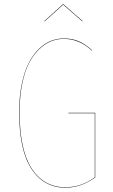

<svg xmlns="http://www.w3.org/2000/svg" viewBox="-20 -870 531 899"><path d="M189 -770 187 -771 274.9 -850.1H276.9L367.2 -771L365.2 -770L275.9 -848.1ZM278.8 -689.9Q318.8 -689.9 349.6 -676.5Q380.4 -663.1 411.1 -634.8L410.2 -632.8Q352.1 -688 278.8 -688Q247.6 -688 218.8 -676.5Q189.9 -665 162.8 -638.9Q135.7 -612.8 115.7 -574.2Q95.7 -535.6 83.7 -476.6Q71.8 -417.5 71.8 -345.2Q71.8 -167.5 128.7 -80.3Q185.5 6.8 287.1 6.8Q360.8 6.8 423.8 -40V-339.8H300.8L299.8 -341.8H425.8V-39.1Q359.4 8.8 287.1 8.8Q185.1 8.8 127.4 -78.9Q69.8 -166.5 69.8 -345.2Q69.8 -417.5 82 -476.6Q94.2 -535.6 114.3 -574.7Q134.3 -613.8 161.6 -640.4Q189 -667 218.3 -678.5Q247.6 -689.9 278.8 -689.9Z"/></svg>

Font: Fira Sans Compressed Two
Style: Regular
Weight: 100
Width: 1
Designer: Carrois Corporate & Edenspiekermann AG
Foundry: Carrois Corporate GbR & Edenspiekermann AG
Version: Version 4.203;PS 004.203;hotconv 1.0.88;makeotf.lib2.5.64775